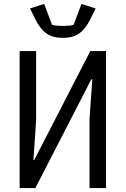

<svg xmlns="http://www.w3.org/2000/svg" viewBox="-20 -958 640 978"><path d="M80 0V-698H164V-346L155 -212L150 -144H155L440 -698H520V0H436V-352L446 -494L450 -554H445L440 -544L160 0ZM300 -765Q249 -765 217 -787.5Q185 -810 161 -858L133 -915L205 -938L245 -832Q256 -828 272 -827Q288 -826 300 -826Q312 -826 328.5 -827Q345 -828 355 -832L395 -938L467 -915L439 -858Q415 -810 383 -787.5Q351 -765 300 -765Z"/></svg>

Font: Lilex Nerd Font
Style: Regular
Weight: 400
Designer: Mike Abbink, Paul van der Laan, Pieter van Rosmalen, Mikhael Khrustik
Foundry: Mikhael Khrustik
Version: Version 2.400; ttfautohint (v1.8.4.7-5d5b);Nerd Fonts 3.3.0